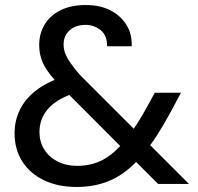

<svg xmlns="http://www.w3.org/2000/svg" viewBox="-20 -732 786 764"><path d="M609 0 221 -389Q175 -435 155.5 -472Q136 -509 136 -553Q136 -599 158 -635Q180 -671 221.5 -691.5Q263 -712 321 -712Q379 -712 420 -690.5Q461 -669 483.5 -632.5Q506 -596 504 -548H406Q407 -590 381 -611.5Q355 -633 321 -633Q281 -633 257 -611.5Q233 -590 233 -554Q233 -526 250.5 -497Q268 -468 300 -432L732 0ZM285 12Q211 12 155.5 -14.5Q100 -41 69 -89Q38 -137 38 -202Q38 -252 59 -295Q80 -338 122 -371Q164 -404 225 -424L265 -438L314 -374L271 -360Q203 -336 170 -297.5Q137 -259 137 -206Q137 -168 156 -137.5Q175 -107 209 -89.5Q243 -72 287 -72Q345 -72 391 -97Q437 -122 483 -179Q503 -205 524.5 -238Q546 -271 568 -312L596 -363H700L660 -288Q632 -236 605 -194Q578 -152 550 -119Q492 -49 428.5 -18.5Q365 12 285 12Z"/></svg>

Font: DM Sans 24pt Medium
Style: Regular
Weight: 500
Designer: Colophon Foundry, Jonny Pinhorn
Foundry: Colophon Foundry
Version: Version 4.004;gftools[0.9.30]